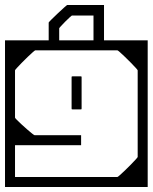

<svg xmlns="http://www.w3.org/2000/svg" viewBox="-40 -645 610 767"><path d="M550 -205H510V-364Q510 -365.5 502.2 -374Q494.5 -382.5 483 -394.2Q471.5 -406 459.5 -417.5Q447.5 -429 439 -436.5Q430.5 -444 429 -444Q429 -444 429 -444Q429 -444 429 -444Q429 -444 429 -444Q429 -444 411.8 -444Q394.5 -444 369 -444Q343.5 -444 318 -444Q292.5 -444 275.2 -444Q258 -444 258 -444Q258 -454 258 -464.2Q258 -474.5 258 -484Q258 -484 258 -484Q258 -484 258 -484Q258 -484 258 -484Q258 -484 258 -484Q258 -484 258 -484Q261.5 -484 284 -484Q306.5 -484 339.8 -484Q373 -484 409.2 -484Q445.5 -484 477.5 -484Q509.5 -484 529.8 -484Q550 -484 550 -484Q550 -484 550 -484Q550 -484 550 -484Q550 -484 550 -484Q550 -484 550 -484Q550 -484 550 -463.8Q550 -443.5 550 -411.8Q550 -380 550 -344.5Q550 -309 550 -277.2Q550 -245.5 550 -225.2Q550 -205 550 -205ZM-20 -205Q-20 -205 -20 -225.2Q-20 -245.5 -20 -277.2Q-20 -309 -20 -344.5Q-20 -380 -20 -411.8Q-20 -443.5 -20 -463.8Q-20 -484 -20 -484Q-20 -484 -20 -484Q-20 -484 -20 -484Q-20 -484 -20 -484Q-20 -484 -20 -484Q-20 -484 0.2 -484Q20.5 -484 52.5 -484Q84.5 -484 120.8 -484Q157 -484 190.2 -484Q223.5 -484 246 -484Q268.5 -484 272 -484Q272 -484 272 -484Q272 -484 272 -484Q272 -484 272 -484Q272 -484 272 -484Q272 -484 272 -484Q272 -474.5 272 -464.2Q272 -454 272 -444Q272 -444 254.8 -444Q237.5 -444 212 -444Q186.5 -444 161 -444Q135.5 -444 118.2 -444Q101 -444 101 -444Q101 -444 101 -444Q101 -444 101 -444Q101 -444 101 -444Q99.5 -444 91 -436.5Q82.5 -429 70.5 -417.5Q58.5 -406 47 -394.2Q35.5 -382.5 27.8 -374Q20 -365.5 20 -364V-205ZM246 -212Q246 -212 246 -230.8Q246 -249.5 246 -274Q246 -298.5 246 -317.2Q246 -336 246 -336Q246 -336 246 -336Q246 -336 246 -336Q246 -339 246.5 -339.5Q247 -340 250 -340Q255.5 -340 260.8 -340Q266 -340 271.2 -340Q276.5 -340 282 -340Q285 -340 285.5 -339.5Q286 -339 286 -336Q286 -336 286 -336Q286 -336 286 -336Q286 -336 286 -317.2Q286 -298.5 286 -274Q286 -249.5 286 -230.8Q286 -212 286 -212Q286 -212 286 -212Q286 -212 286 -212Q286 -212 286 -212Q286 -212 286 -212Q286 -212 286 -212Q286 -212 286 -212Q286 -212 286 -212Q286 -209 285.5 -208.5Q285 -208 282 -208Q274 -208 266.2 -208Q258.5 -208 250 -208Q247 -208 246.5 -208.5Q246 -209 246 -212Q246 -212 246 -212Q246 -212 246 -212Q246 -212 246 -212Q246 -212 246 -212Q246 -212 246 -212Q246 -212 246 -212Q246 -212 246 -212ZM550 -177Q550 -177 550 -156.8Q550 -136.5 550 -104.8Q550 -73 550 -37.5Q550 -2 550 29.8Q550 61.5 550 81.8Q550 102 550 102Q550 102 550 102Q550 102 550 102Q550 102 550 102Q550 102 550 102Q550 102 529.8 102Q509.5 102 477.5 102Q445.5 102 409.2 102Q373 102 339.8 102Q306.5 102 284 102Q261.5 102 258 102Q258 102 258 102Q258 102 258 102Q258 102 258 102Q258 102 258 102Q258 102 258 102Q258 92 258 81.8Q258 71.5 258 62Q258 62 275.2 62Q292.5 62 318 62Q343.5 62 369 62Q394.5 62 411.8 62Q429 62 429 62Q429 62 429 62Q429 62 429 62Q429 62 429 62Q430.5 62 439 54.5Q447.5 47 459.5 35.5Q471.5 24 483 12.2Q494.5 0.5 502.2 -8Q510 -16.5 510 -18V-177ZM550 -77H510Q510 -104.5 510 -121Q510 -137.5 510 -152.8Q510 -168 510 -192Q510 -192 510 -192Q510 -192 510 -192Q510 -192 510 -192Q510 -192 510 -192Q510 -217 510 -230Q510 -243 510 -251.8Q510 -260.5 510 -272.2Q510 -284 510 -307H550ZM98 -105Q98 -105 111.5 -105Q125 -105 146 -105Q167 -105 191 -105Q215 -105 236 -105Q257 -105 270.5 -105Q284 -105 284 -105Q284 -105 284 -99.8Q284 -94.5 284 -89.2Q284 -84 284 -84Q284 -84 284 -79.2Q284 -74.5 284 -69.8Q284 -65 284 -65Q271.5 -65 250.2 -65Q229 -65 202.8 -65Q176.5 -65 148.8 -65Q121 -65 94.8 -65Q68.5 -65 47 -65Q25.5 -65 12 -65Q12 -65 12 -65Q12 -65 12 -65Q12 -65 12 -65Q12 -72.5 12 -91.8Q12 -111 12 -135.5Q12 -160 12 -184Q12 -208 12 -225Q12 -242 12 -246H20Q20 -239 20 -228.5Q20 -218 20 -204.5Q20 -191 20 -175Q20 -173.5 27.5 -166Q35 -158.5 46 -148.2Q57 -138 68.5 -128Q80 -118 88.2 -111.5Q96.5 -105 98 -105ZM-20 -177H20Q20 -177 20 -159.8Q20 -142.5 20 -115.2Q20 -88 20 -57.5Q20 -27 20 0.2Q20 27.5 20 44.8Q20 62 20 62Q20 62 20 62Q20 62 20 62Q20 62 20 62Q20 62 20 62Q20 62 20 62Q20 62 20 62Q20 62 20 62Q20 62 20 62Q20 62 20 62Q20 62 20 62Q20 62 20 62Q20 62 20 62Q20 62 38.2 62Q56.5 62 85.2 62Q114 62 146 62Q178 62 206.8 62Q235.5 62 253.8 62Q272 62 272 62Q272 71.5 272 81.8Q272 92 272 102Q272 102 272 102Q272 102 272 102Q272 102 272 102Q272 102 272 102Q272 102 272 102Q272 102 251 102Q230 102 196.8 102Q163.5 102 126 102Q88.5 102 55.2 102Q22 102 1 102Q-20 102 -20 102Q-20 102 -20 102Q-20 102 -20 102Q-20 102 -20 102Q-20 102 -20 102Q-20 102 -20 81.8Q-20 61.5 -20 29.8Q-20 -2 -20 -37.5Q-20 -73 -20 -104.8Q-20 -136.5 -20 -156.8Q-20 -177 -20 -177ZM-20 -76V-306H20Q20 -283 20 -271.2Q20 -259.5 20 -250.8Q20 -242 20 -229Q20 -216 20 -191Q20 -191 20 -191Q20 -191 20 -191Q20 -191 20 -191Q20 -191 20 -191Q20 -167 20 -151.8Q20 -136.5 20 -120Q20 -103.5 20 -76ZM154.5 -458V-494V-555Q154.5 -556 165.2 -566.8Q176 -577.5 190.2 -591Q204.5 -604.5 216 -614.8Q227.5 -625 228.5 -625Q228.5 -625 228.5 -625Q228.5 -625 228.5 -625Q228.5 -625 228.5 -625Q228.5 -625 228.5 -625Q228.5 -625 243.2 -625Q258 -625 280 -625Q302 -625 324 -625Q346 -625 360.8 -625Q375.5 -625 375.5 -625V-458H333.5Q333.5 -480 333.5 -500Q333.5 -520 333.5 -540.2Q333.5 -560.5 333.5 -583Q333.5 -583 333.5 -583Q333.5 -583 333.5 -583Q333.5 -583 320.5 -583Q307.5 -583 290.5 -583Q273.5 -583 260.5 -583Q247.5 -583 247.5 -583Q246.5 -583 238.5 -575.8Q230.5 -568.5 220.8 -558.8Q211 -549 203.8 -541Q196.5 -533 196.5 -532V-458Z"/></svg>

Font: Honk
Style: Regular
Weight: 400
Designer: Noopur Datye & Yesha Goshar
Foundry: Ek Type
Version: Version 1.000